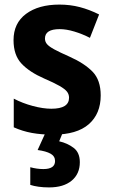

<svg xmlns="http://www.w3.org/2000/svg" viewBox="-20 -577 495 837"><path d="M419 -161Q419 -81 367 -35.5Q315 10 211 10Q160 10 119 2.5Q78 -5 40 -22V-147Q78 -127 123 -115Q168 -103 204 -103Q281 -103 281 -151Q281 -166 272 -177.5Q263 -189 239.5 -202.5Q216 -216 172 -235Q108 -263 73.5 -300Q39 -337 39 -402Q39 -476 93.5 -516.5Q148 -557 239 -557Q286 -557 328 -546Q370 -535 412 -514L372 -412Q339 -429 304 -439.5Q269 -450 240 -450Q176 -450 176 -409Q176 -395 185 -384.5Q194 -374 217 -361.5Q240 -349 283 -330Q348 -301 383.5 -264.5Q419 -228 419 -161ZM328 130Q328 181 292.5 210.5Q257 240 194 240Q169 240 148 237Q127 234 112 229V152Q141 160 169 160Q220 160 220 125Q220 104 200.5 93Q181 82 144 77L179 0H254L238 39Q274 47 301 67.5Q328 88 328 130Z"/></svg>

Font: Noto Sans Lao UI SemCond
Style: Bold
Weight: 700
Width: 4
Designer: Monotype Design Team
Foundry: Monotype Imaging Inc.
Version: Version 2.000; ttfautohint (v1.8.4.7-5d5b)